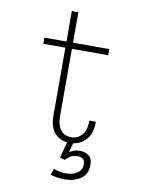

<svg xmlns="http://www.w3.org/2000/svg" viewBox="-93 -722 737 985"><g transform="rotate(10 275.0 -230.0)"><path d="M200 -116.5V-468H85V-500H200V-658.5H234V-500H423.5V-468H234V-120Q234 -68 254.8 -44.2Q275.5 -20.5 308 -20.5Q340.5 -20.5 363.2 -44.5Q386 -68.5 386 -121H420Q420 -60.5 392.2 -29Q364.5 2.5 324.5 8L311 57Q335.5 40 367.5 40Q390 40 410.5 53.5Q431 67 431 102Q431 151.5 396 174.8Q361 198 313 198Q290.5 198 273 195Q255.5 192 238.5 186.5L250.5 154.5Q265 160 279.8 163.2Q294.5 166.5 314.5 166.5Q349 166.5 373 150.8Q397 135 397 105.5Q397 84.5 385.5 76.8Q374 69 357.5 69Q337.5 69 321.2 78.8Q305 88.5 297.5 100L271 92L293 8.5Q250 4 225 -26.8Q200 -57.5 200 -116.5Z"/></g></svg>

Font: Trispace SemiCondensed Thin
Style: Regular
Weight: 100
Width: 4
Designer: Tyler Finck
Foundry: Etcetera Type Company
Version: Version 1.210; ttfautohint (v1.8.3)